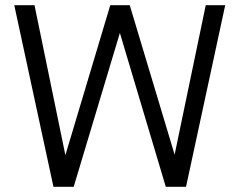

<svg xmlns="http://www.w3.org/2000/svg" viewBox="-20 -720 922 740"><path d="M186 0 35 -700H113L232 -122L405 -700H480L653 -124L773 -700H848L697 0H619L442 -593L264 0Z"/></svg>

Font: Red Hat Display
Style: Regular
Weight: 300
Designer: Pentagram, MCKL
Foundry: Pentagram, MCKL
Version: Version 1.023